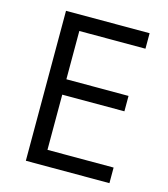

<svg xmlns="http://www.w3.org/2000/svg" viewBox="-107 -798 771 883"><g transform="rotate(15 278.0 -357.0)"><path d="M496.1 0H98.1V-713.9H496.1V-640.1H181.2V-410.2H477.1V-336.9H181.2V-74.2H496.1Z"/></g></svg>

Font: f0_46894 
Style: Regular
Weight: 400
Foundry: Ascender Corporation
Version: Version 1.10